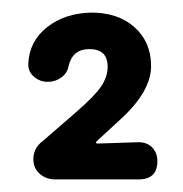

<svg xmlns="http://www.w3.org/2000/svg" viewBox="-20 -490 290 305"><path d="M68 -205Q53 -205 43 -214Q33 -223 33 -237Q33 -255 48 -266L101 -312Q130 -337 140.5 -352.5Q151 -368 151 -384Q151 -412 122 -412Q95 -412 89 -385Q87 -374 77.5 -367Q68 -360 56 -360Q43 -360 33.5 -368.5Q24 -377 25 -390Q27 -425 55 -447Q83 -469 125 -470Q168 -470 194 -446.5Q220 -423 220 -385Q220 -345 172 -301L134 -266Q130 -262 136 -262L197 -264Q212 -265 221 -256.5Q230 -248 230 -234Q230 -205 200 -205Z"/></svg>

Font: Dongle
Style: Bold
Weight: 700
Designer: Yanghee Ryu
Foundry: Yanghee Ryu
Version: Version 2.000